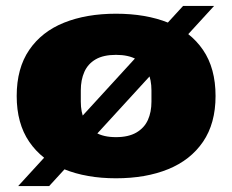

<svg xmlns="http://www.w3.org/2000/svg" viewBox="-20 -586 779 644"><path d="M369 12Q270 12 195 -18.5Q120 -49 78 -110.5Q36 -172 36 -264Q36 -357 78 -418.5Q120 -480 195 -510Q270 -540 369 -540Q469 -540 544 -510Q619 -480 661 -418.5Q703 -357 703 -264Q703 -172 661 -110.5Q619 -49 544 -18.5Q469 12 369 12ZM369 -126Q411 -126 437.5 -141.5Q464 -157 476 -183.5Q488 -210 488 -245V-283Q488 -318 476 -345Q464 -372 437.5 -387Q411 -402 369 -402Q327 -402 301 -387Q275 -372 263 -345Q251 -318 251 -283V-245Q251 -210 263 -183.5Q275 -157 301 -141.5Q327 -126 369 -126ZM41 38 594 -566H698L145 38Z"/></svg>

Font: Archivo SemiBold SemiExpanded Black
Style: Regular
Weight: 900
Width: 6
Version: Version 2.001